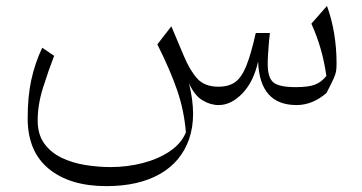

<svg xmlns="http://www.w3.org/2000/svg" viewBox="-20 -347 1214 644"><path d="M974.6 5.4Q851.1 5.4 845.7 -140.6Q830.6 -72.8 793 -33.7Q755.4 5.4 713.4 5.4Q685.5 5.4 658.9 -10.7Q632.3 -26.9 613.8 -67.9Q641.1 41.5 614.5 118.7Q587.9 195.8 516.4 236.6Q444.8 277.3 336.9 277.3Q214.4 277.3 143.6 219.2Q72.8 161.1 72.8 49.8Q72.8 -22 84.7 -77.9Q96.7 -133.8 121.6 -187L161.6 -159.7Q142.6 -110.8 124.5 -53.5Q106.4 3.9 106.4 56.6Q106.4 104.5 128.9 135Q151.4 165.5 187.5 182.6Q223.6 199.7 266.6 206.5Q309.6 213.4 350.6 213.4Q405.8 213.4 457.8 200.2Q509.8 187 548.8 160.9Q587.9 134.8 603.5 97.2Q597.7 24.4 574.5 -43.5Q551.3 -111.3 507.8 -198.2L554.7 -258.8L596.7 -159.2Q616.7 -111.3 641.4 -83.7Q666 -56.2 712.9 -56.2Q746.6 -56.2 768.3 -71.3Q790 -86.4 805.9 -125.5Q821.8 -164.6 837.9 -236.3H885.3Q883.8 -225.6 882.1 -206.3Q880.4 -187 879.2 -166.7Q877.9 -146.5 877.9 -132.8Q877.9 -86.4 897 -70.6Q916 -54.7 972.2 -54.7Q1014.2 -54.7 1036.1 -63Q1058.1 -71.3 1074.7 -92.3Q1067.9 -140.6 1055.2 -184.3Q1042.5 -228 1024.4 -267.6L1076.7 -327.1Q1108.9 -238.8 1108.9 -132.8Q1108.9 -118.2 1107.2 -107.9Q1105.5 -97.7 1098.4 -82Q1091.3 -66.4 1075.2 -35.2Q1028.3 5.4 974.6 5.4Z"/></svg>

Font: Pinar DS1-Light
Style: Regular
Weight: 300
Designer: Amin Abedi
Version: Version 2.000